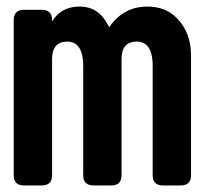

<svg xmlns="http://www.w3.org/2000/svg" viewBox="-20 -567 626 587"><path d="M53.7 0Q22 0 22 -31.2V-505.9Q22 -537.1 53.7 -537.1H107.4Q139.2 -537.1 139.2 -505.9V-501Q166.5 -546.9 222.7 -546.9Q267.6 -546.9 293.5 -515.6Q303.7 -503.4 314 -483.9Q357.4 -546.9 430.2 -546.9Q486.3 -546.9 520 -512.2Q564 -467.8 564 -398.4V-31.2Q564 0 532.2 0H478.5Q446.8 0 446.8 -31.2V-364.3Q446.8 -405.3 433.1 -423.3Q420.9 -439.9 397.9 -439.9Q351.6 -439.5 351.6 -386.2V-31.2Q351.6 0 319.8 0H266.1Q234.4 0 234.4 -31.2V-364.3Q234.4 -405.8 220.2 -423.8Q208 -439.9 185.5 -439.9Q139.2 -439.5 139.2 -386.2V-31.2Q139.2 0 107.4 0Z"/></svg>

Font: Simply Mono
Style: Bold
Weight: 700
Designer: Wojciech Kalinowski "wmk69" (wmk69@o2.pl)
Foundry: Wojciech Kalinowski "wmk69" (wmk69@o2.pl)
Version: Version 1.0.0